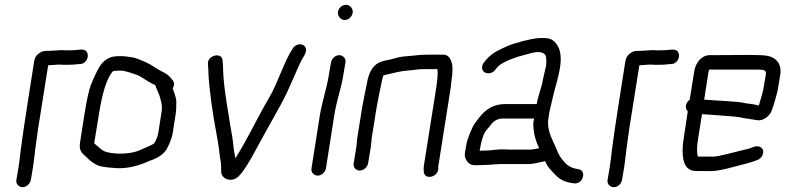

<svg xmlns="http://www.w3.org/2000/svg" viewBox="-20 -711 3260 797"><path d="M74 66C90 66 105 52 108 36L117 -17C120 -37 123 -61 126 -89L138 -176L180 -440L225 -443C234 -442 246 -442 262 -442C278 -442 292 -443 306 -445H313C351 -448 357 -508 318 -505H311C297 -503 281 -502 263 -502C254 -502 245 -502 237 -503L187 -500C165 -500 157 -501 141 -489C126 -477 123 -467 120 -445C102 -326 82 -210 66 -88C63 -60 60 -36 57 -17L48 36C45 52 58 66 74 66Z M697 -344C704 -356 705 -367 698 -376C686 -393 674 -405 651 -415C644 -418 632 -425 614 -437C601 -446 579 -456 551 -467C541 -471 534 -472 529 -473C511 -475 505 -478 478 -478C447 -478 428 -473 407 -452C393 -439 377 -407 357 -358C349 -337 340 -296 330 -233L312 -118C306 -78 328 -71 347 -51C356 -42 368 -33 385 -25C396 -20 419 -16 452 -14C498 -9 548 -19 600 -43C633 -54 657 -69 670 -89C677 -100 693 -133 697 -159L710 -242C711 -250 712 -266 712 -290C712 -302 704 -325 697 -344ZM650 -242 637 -159C634 -143 627 -127 620 -116C614 -111 593 -101 554 -85C517 -70 445 -69 411 -84C402 -88 381 -108 371 -116L390 -233C405 -330 425 -391 450 -416H451C457 -417 467 -418 480 -418C500 -418 530 -406 549 -400C562 -396 599 -368 620 -360C623 -359 624 -358 625 -357L629 -345C636 -328 642 -317 646 -300C650 -283 655 -272 650 -242Z M965 -67C961 -61 959 -56 958 -54C958 -56 956 -58 956 -59L952 -82C948 -106 948 -120 944 -144L938 -178C936 -191 930 -226 921 -283C912 -340 907 -387 906 -423C906 -431 906 -438 905 -446L904 -458C904 -497 840 -483 843 -445L844 -434C845 -426 845 -418 845 -410C849 -331 864 -234 878 -159L884 -125C888 -107 892 -59 896 -41C899 -26 897 -23 898 2C900 36 948 50 976 15C1010 -22 1053 -112 1083 -164C1106 -204 1116 -224 1143 -272C1168 -317 1176 -338 1195 -380C1209 -410 1219 -438 1234 -465C1239 -474 1253 -493 1250 -508C1245 -533 1210 -533 1196 -511C1158 -454 1135 -370 1098 -307L1078 -272C1041 -206 1005 -131 965 -67Z M1354 -452 1345 -399C1337 -348 1317 -288 1308 -234L1273 -12C1270 4 1283 18 1299 18C1315 18 1330 4 1333 -12L1368 -235C1377 -292 1396 -342 1405 -399L1414 -452C1417 -468 1404 -482 1388 -482C1372 -482 1357 -468 1354 -452ZM1383 -662C1380 -646 1394 -628 1410 -628C1427 -628 1441 -641 1444 -658C1447 -674 1433 -691 1417 -691C1400 -691 1386 -679 1383 -662Z M1473 -3C1489 -3 1505 -17 1508 -33L1519 -99L1523 -138L1543 -263C1549 -297 1556 -331 1563 -364C1564 -368 1564 -373 1566 -379L1571 -397C1573 -399 1579 -400 1588 -402C1615 -408 1639 -416 1681 -419C1710 -421 1710 -424 1741 -424H1796C1798 -407 1796 -382 1791 -348L1740 -26C1738 -15 1738 -7 1739 -1C1739 41 1806 24 1799 -18L1851 -348L1854 -375C1860 -413 1860 -440 1853 -457C1847 -475 1836 -484 1820 -484H1753C1718 -484 1703 -480 1661 -477C1644 -476 1624 -471 1600 -464C1586 -460 1577 -461 1563 -455C1531 -445 1511 -415 1503 -364C1496 -331 1489 -297 1483 -263L1463 -138L1459 -99L1448 -33C1445 -17 1457 -3 1473 -3Z M2208 -279H2076C2034 -279 1998 -261 1970 -224C1963 -215 1957 -207 1951 -199C1942 -188 1920 -136 1916 -112L1910 -77C1908 -64 1911 -51 1920 -40C1936 -20 1952 -26 1984 -26C2020 -26 2036 -31 2083 -30H2172C2198 -30 2220 -38 2243 -42C2250 -26 2257 -15 2265 -7C2288 17 2301 39 2348 48L2362 50C2400 56 2417 -3 2381 -9L2368 -11C2353 -14 2335 -24 2326 -35L2313 -50C2308 -56 2302 -65 2296 -78L2286 -102C2274 -129 2249 -172 2256 -216C2257 -222 2258 -229 2259 -237C2260 -248 2273 -296 2277 -316C2290 -375 2332 -478 2288 -531C2273 -548 2263 -553 2235 -553C2211 -555 2170 -547 2114 -530C2097 -525 2074 -515 2043 -499C2028 -491 2012 -479 1999 -464L1990 -453C1984 -446 1981 -439 1981 -431C1981 -405 2014 -398 2033 -418L2042 -429C2047 -434 2051 -439 2054 -441C2079 -458 2118 -474 2161 -484C2200 -496 2228 -501 2243 -484C2247 -479 2249 -464 2247 -439L2234 -382C2229 -349 2213 -312 2208 -279ZM2197 -219 2195 -208C2194 -203 2193 -195 2194 -186C2196 -152 2205 -122 2218 -96C2207 -94 2193 -90 2181 -90H2097C2089 -90 2081 -91 2071 -91C2043 -92 2022 -86 1994 -86C1985 -86 1977 -86 1971 -85L1976 -112C1977 -117 1979 -127 1984 -141C1993 -169 2001 -171 2016 -191C2029 -210 2047 -219 2067 -219Z M2528 66C2544 66 2559 52 2562 36L2571 -17C2574 -37 2577 -61 2580 -89L2592 -176L2634 -440L2679 -443C2688 -442 2700 -442 2716 -442C2732 -442 2746 -443 2760 -445H2767C2805 -448 2811 -508 2772 -505H2765C2751 -503 2735 -502 2717 -502C2708 -502 2699 -502 2691 -503L2641 -500C2619 -500 2611 -501 2595 -489C2580 -477 2577 -467 2574 -445C2556 -326 2536 -210 2520 -88C2517 -60 2514 -36 2511 -17L2502 36C2499 52 2512 66 2528 66Z M3159 -401 3148 -337C3147 -332 3141 -310 3130 -273C3125 -274 3121 -275 3117 -276C3102 -280 3085 -280 3067 -284C3044 -290 2957 -293 2908 -297H2903L2921 -413C2922 -417 2923 -420 2924 -422H3131C3153 -422 3162 -418 3159 -401ZM2862 -416 2843 -297C2826 -285 2821 -263 2835 -249L2818 -136C2810 -87 2811 -35 2834 -14C2848 -2 2858 -1 2880 -1H2935C2955 -1 2988 -8 3032 -20C3060 -28 3096 -35 3124 -47C3132 -50 3138 -55 3143 -63C3160 -93 3133 -112 3105 -100C3094 -95 3078 -91 3056 -86C3043 -83 2961 -61 2945 -61H2878C2877 -62 2876 -63 2876 -64C2872 -82 2873 -106 2878 -136L2894 -237L2926 -235C2962 -232 3042 -227 3053 -224C3061 -222 3070 -220 3079 -219L3099 -216C3104 -215 3112 -214 3124 -212C3149 -208 3176 -231 3183 -251C3194 -280 3200 -305 3208 -335L3219 -401C3226 -445 3202 -474 3161 -480C3148 -482 3122 -483 3083 -483C3046 -483 2993 -482 2926 -482C2893 -482 2868 -452 2862 -416Z"/></svg>

Font: Squarish
Style: It
Weight: 400
Foundry: Cannot Into Space Fonts
Version: Version 0.272